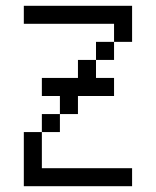

<svg xmlns="http://www.w3.org/2000/svg" viewBox="-20 -645 540 665"><path d="M437.5 0V-62.5H125Q125 -62.5 125 -187.5H62.5V0ZM375 -312.5V-375H312.5V-437.5H250V-375H125V-312.5H187.5V-250H125V-187.5H187.5V-250H250V-312.5ZM312.5 -437.5H375V-500H312.5ZM375 -500H437.5Q437.5 -500 437.5 -625H62.5V-562.5H375Z"/></svg>

Font: UnifontExMono
Style: Regular
Weight: 500
Version: Version 15.0.06